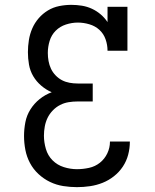

<svg xmlns="http://www.w3.org/2000/svg" viewBox="-20 -763 640 791"><path d="M297 8Q269 8 240.5 3.5Q212 -1 186 -13.5Q160 -26 138.5 -46Q117 -66 103.5 -91.5Q90 -117 84.5 -145.5Q79 -174 79 -203Q79 -231 84.5 -259.5Q90 -288 105.5 -312.5Q121 -337 143.5 -355Q166 -373 193 -383Q170 -393 150 -410Q130 -427 117 -449Q104 -471 99.5 -496.5Q95 -522 95 -548Q95 -573 99 -598Q103 -623 113 -646Q123 -669 139.5 -688Q156 -707 177.5 -720Q199 -733 224 -738Q249 -743 274 -743Q274 -743 274 -743Q274 -743 274 -743Q296 -743 317.5 -739.5Q339 -736 358.5 -727Q378 -718 394.5 -704Q411 -690 423 -672V-735H505V-554H423Q423 -578 415 -601Q407 -624 389.5 -640Q372 -656 348 -663Q324 -670 301 -670Q276 -670 251.5 -662Q227 -654 209.5 -636.5Q192 -619 184.5 -594.5Q177 -570 177 -545Q177 -545 177 -545Q177 -545 177 -545Q177 -528 180 -511.5Q183 -495 190 -480Q197 -465 209 -452.5Q221 -440 235.5 -432.5Q250 -425 266.5 -422Q283 -419 300 -419H362V-345H300Q281 -345 262.5 -342Q244 -339 227.5 -330.5Q211 -322 197.5 -308Q184 -294 176 -277.5Q168 -261 164.5 -242Q161 -223 161 -204Q161 -177 169 -149.5Q177 -122 196.5 -102.5Q216 -83 243 -74.5Q270 -66 297 -66Q322 -66 347 -71.5Q372 -77 391.5 -92.5Q411 -108 422 -131Q433 -154 433 -179Q433 -179 433 -179.5Q433 -180 433 -180H515Q515 -180 515 -179.5Q515 -179 515 -179Q515 -152 508 -125.5Q501 -99 486 -76.5Q471 -54 449.5 -37Q428 -20 403 -10Q378 0 351 4Q324 8 297 8Z"/></svg>

Font: Iosevka Curly Slab Extended
Style: Regular
Weight: 400
Width: 7
Monospace: yes
Designer: Belleve Invis
Foundry: Belleve Invis
Version: Version 11.1.0; ttfautohint (v1.8.3)